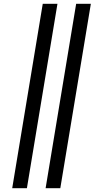

<svg xmlns="http://www.w3.org/2000/svg" viewBox="-20 -843 540 1006"><path d="M219 143 379 -823H456L296 143ZM44 143 204 -823H281L121 143Z"/></svg>

Font: Iosevka SS18
Style: Italic
Weight: 400
Italic angle: -9°
Monospace: yes
Designer: Belleve Invis
Foundry: Belleve Invis
Version: Version 25.1.1; ttfautohint (v1.8.4)